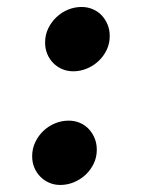

<svg xmlns="http://www.w3.org/2000/svg" viewBox="-20 -521 410 551"><path d="M153.3 9.8Q135.7 9.8 121.1 3.4Q106.4 -2.9 95.5 -14.2Q84.5 -25.4 78.4 -40.3Q72.3 -55.2 72.3 -72.8Q72.3 -94.2 81.1 -112.8Q89.8 -131.3 104.5 -145.3Q119.1 -159.2 137.9 -167Q156.7 -174.8 176.8 -174.8Q194.3 -174.8 209.2 -168.5Q224.1 -162.1 234.9 -150.6Q245.6 -139.2 251.7 -124Q257.8 -108.9 257.8 -91.3Q257.8 -69.8 249 -51.5Q240.2 -33.2 225.6 -19.5Q210.9 -5.9 192.1 2Q173.3 9.8 153.3 9.8ZM190.4 -316.4Q172.9 -316.4 158.2 -322.8Q143.6 -329.1 132.6 -340.3Q121.6 -351.6 115.5 -366.5Q109.4 -381.3 109.4 -398.9Q109.4 -420.4 118.2 -439Q127 -457.5 141.6 -471.4Q156.2 -485.4 175 -493.2Q193.8 -501 213.9 -501Q231.4 -501 246.3 -494.6Q261.2 -488.3 272 -476.8Q282.7 -465.3 288.8 -450.2Q294.9 -435.1 294.9 -417.5Q294.9 -396 286.1 -377.7Q277.3 -359.4 262.7 -345.7Q248 -332 229.2 -324.2Q210.4 -316.4 190.4 -316.4Z"/></svg>

Font: Proza Libre
Style: SemiBold Italic
Weight: 600
Designer: Jasper de Waard
Foundry: Jasper de Waard
Version: Version 1.000; ttfautohint (v1.4.1.8-43bc)